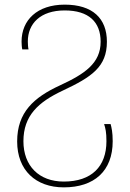

<svg xmlns="http://www.w3.org/2000/svg" viewBox="-20 -558 560 828"><path d="M255 250C386 250 466 180 466 51C466 12 461 -8 457 -23H429C435 -4 439 12 439 51C439 160 375 225 255 225C148 225 81 157 81 51C81 -60 146 -118 250 -167C376 -226 441 -270 441 -378C441 -479 379 -538 259 -538C140 -538 73 -471 73 -379C73 -370 74 -353 76 -345H103C101 -353 100 -369 100 -379C100 -456 154 -513 259 -513C363 -513 414 -463 414 -378C414 -285 345 -239 239 -190C126 -138 54 -74 54 52C54 176 134 250 255 250Z"/></svg>

Font: Noto Sans Georgian Thin
Style: Regular
Weight: 100
Designer: Monotype Design Team, Akaki Razmadze
Foundry: Google LLC
Version: Version 2.005